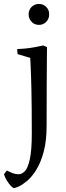

<svg xmlns="http://www.w3.org/2000/svg" viewBox="-56 -689 334 972"><path d="M105 -15Q105 -152 103 -236Q101 -320 99 -358Q97 -396 97 -396L33 -415L31 -441Q49 -441 73.5 -443.5Q98 -446 122 -450.5Q146 -455 163 -459L182 -450Q182 -450 181.5 -402Q181 -354 180.5 -265Q180 -176 180 -54Q180 25 165 80Q150 135 127.5 171Q105 207 81 227Q57 247 39 255Q21 263 15 263Q10 263 -0.5 252.5Q-11 242 -21 225.5Q-31 209 -36 193L-21 174Q-11 180 5 186.5Q21 193 39 193Q55 193 70 177.5Q85 162 95 117Q105 72 105 -15ZM141 -563Q119 -563 104 -578.5Q89 -594 89 -617Q89 -639 104 -654Q119 -669 141 -669Q163 -669 178 -654Q193 -639 193 -617Q193 -594 178 -578.5Q163 -563 141 -563Z"/></svg>

Font: Average
Style: Regular
Weight: 400
Designer: Eduardo Tunni
Foundry: Eduardo Rodriguez Tunni
Version: Version 1.003; ttfautohint (v1.8.4.7-5d5b)